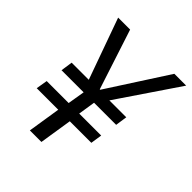

<svg xmlns="http://www.w3.org/2000/svg" viewBox="-195 -828 952 952"><g transform="rotate(45 280.5 -352.5)"><path d="M170 0 197 -172H46L56 -232H210L225 -322H70L79 -384H214L203 -373L84 -705H168L271 -389H274L478 -705H561L336 -373L328 -384H462L453 -322H298L284 -232H438L429 -172H278L251 0Z"/></g></svg>

Font: Nunito Sans 7pt Condensed
Style: Italic
Weight: 400
Width: 3
Italic angle: -9°
Designer: Vernon Adams
Foundry: Vernon Adams
Version: Version 3.101;gftools[0.9.27]